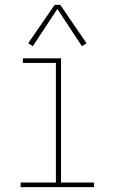

<svg xmlns="http://www.w3.org/2000/svg" viewBox="-20 -770 472 790"><path d="M65 0H367V-19H231V-530H74V-511H210V-19H65ZM115 -580 216 -733 317 -580 336 -592 228 -750H205L96 -592Z"/></svg>

Font: Iosevka Sparkle Thin
Style: Regular
Weight: 100
Designer: Belleve Invis
Foundry: Belleve Invis
Version: Version 4.5.0; ttfautohint (v1.8.3)